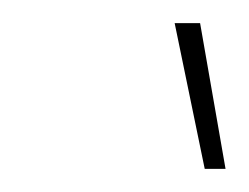

<svg xmlns="http://www.w3.org/2000/svg" viewBox="-20 -740 215 166"><path d="M157 -594H175L153 -720H131Z"/></svg>

Font: Fixel Text 20240404 Thin
Style: Italic
Weight: 100
Width: 4
Italic angle: -10°
Designer: AlfaBravo + MacPaw
Foundry: Kyrylo Tkachov, Marchela Mozhyna, Serhii Makarenko, Maria Weinstein, Zakhar Kryvoshyya
Version: Version 1.211;Glyphs 3.2 (3225)